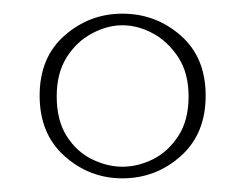

<svg xmlns="http://www.w3.org/2000/svg" viewBox="-20 -840 359 281"><path d="M159 -820Q208 -820 244.5 -788Q281 -756 281 -700Q281 -644 244.5 -611.5Q208 -579 159 -579Q111 -579 74.5 -611.5Q38 -644 38 -700Q38 -756 74.5 -788Q111 -820 159 -820ZM159 -803Q137 -803 114.5 -791Q92 -779 77.5 -756Q63 -733 63 -699Q63 -664 77.5 -641Q92 -618 114.5 -607Q137 -596 159 -596Q182 -596 204 -607Q226 -618 241 -641Q256 -664 256 -699Q256 -733 241 -756Q226 -779 204 -791Q182 -803 159 -803Z"/></svg>

Font: Playfair Display SemiBold
Style: Regular
Weight: 600
Designer: Claus Eggers Sørensen
Foundry: Claus Eggers Sørensen
Version: Version 1.203